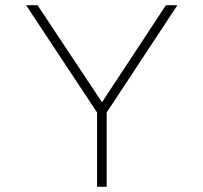

<svg xmlns="http://www.w3.org/2000/svg" viewBox="-20 -716 780 736"><path d="M124 -696 371 -324 616 -696H660L389 -285V0H352V-285L80 -696Z"/></svg>

Font: M Major Mono Display
Style: Regular
Weight: 400
Designer: Emre Parlak
Foundry: Emre Parlak
Version: Version 2.000; ttfautohint (v1.8) -l 8 -r 50 -G 200 -x 14 -D